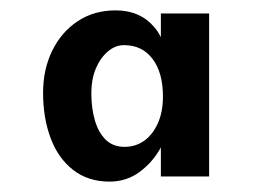

<svg xmlns="http://www.w3.org/2000/svg" viewBox="-20 -741 492 370"><path d="M191 -391Q150 -391 121 -413.5Q92 -436 77.5 -475Q63 -514 63 -562Q63 -607 80.5 -643Q98 -679 129.5 -700Q161 -721 203 -721Q250 -721 277.5 -688.5Q305 -656 305 -592L290 -648V-715H383V-401H290V-474L305 -512Q305 -485 290 -457Q275 -429 249.5 -410Q224 -391 191 -391ZM220 -458Q241 -458 257.5 -469.5Q274 -481 284 -503Q294 -525 294 -555Q294 -601 274 -627.5Q254 -654 219 -654Q202 -654 187.5 -641.5Q173 -629 164.5 -608.5Q156 -588 156 -562Q156 -532 163 -508.5Q170 -485 184 -471.5Q198 -458 220 -458Z"/></svg>

Font: Lexend Giga
Style: Regular
Weight: 400
Designer: Bonnie Shaver-Troup, Thomas Jockin
Foundry: Lexend
Version: Version 1.007